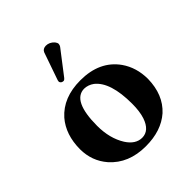

<svg xmlns="http://www.w3.org/2000/svg" viewBox="-192 -804 936 936"><g transform="rotate(-45 275.5 -336.0)"><path d="M275.9 -682.1Q300.8 -682.1 319.3 -661.6Q326.7 -652.3 327.1 -644Q326.2 -634.8 321.8 -628.9L228 -506.8Q221.7 -499.5 216.8 -499Q202.6 -499 197.8 -509.8Q197.3 -511.7 196.8 -513.2Q197.3 -519 198.2 -522L248 -665Q254.9 -681.2 275.9 -682.1ZM259.8 -401.9Q177.2 -400.4 176.8 -229Q176.8 -142.1 214.8 -81.5Q246.1 -32.7 291 -32.2Q340.8 -32.2 362.3 -96.2Q374 -132.3 374 -184.1Q374 -334 310.5 -384.3Q287.1 -401.4 259.8 -401.9ZM37.1 -207Q37.6 -307.1 91.8 -370.1Q157.2 -443.8 275.9 -443.8Q408.2 -443.8 473.1 -352.5Q513.7 -294.4 514.2 -215.8Q512.2 -107.9 445.8 -46.9Q381.3 9.8 274.9 9.8Q156.2 9.8 88.4 -66.9Q37.6 -125.5 37.1 -207Z"/></g></svg>

Font: Linux Libertine O
Style: Bold
Weight: 700
Designer: Philipp H. Poll
Foundry: Philipp H. Poll
Version: Version 5.0.0